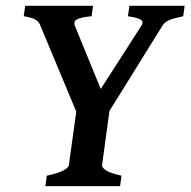

<svg xmlns="http://www.w3.org/2000/svg" viewBox="-20 -635 650 655"><path d="M389.6 0H134.8L139.6 -35.6Q181.6 -44.9 197.8 -54.4Q213.9 -64 214.8 -70.8L248 -311H360.8L328.1 -70.8Q327.1 -64.5 340.3 -54.7Q353.5 -44.9 394.5 -35.6ZM323.7 -331.5 462.4 -547.4Q470.7 -560.1 460.7 -567.4Q450.7 -574.7 416.5 -579.6L421.4 -615.2H609.9L605 -579.6Q573.7 -573.2 557.9 -566.7Q542 -560.1 534.2 -547.4L340.3 -235.4H248L118.7 -545.4Q113.8 -560.5 101.3 -567.9Q88.9 -575.2 61 -579.6L65.9 -615.2H297.4L292.5 -579.6Q255.4 -576.2 242.4 -568.8Q229.5 -561.5 235.8 -545.9Z"/></svg>

Font: Gentium Plus
Style: Bold Italic
Weight: 700
Italic angle: -8°
Designer: Victor Gaultney, Annie Olsen, Iska Routamaa, Becca Hirsbrunner
Foundry: SIL International
Version: Version 6.101